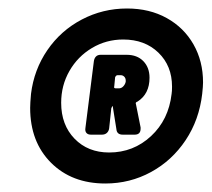

<svg xmlns="http://www.w3.org/2000/svg" viewBox="-20 -728 498 452"><path d="M458 -534Q458 -525 456 -507Q449 -446 417 -398Q385 -350 335.5 -323Q286 -296 228 -296Q149 -296 100 -345Q51 -394 51 -474Q51 -485 53 -507Q60 -564 91.5 -610Q123 -656 172.5 -682Q222 -708 279 -708Q332 -708 372.5 -685.5Q413 -663 435.5 -623.5Q458 -584 458 -534ZM384 -507Q385 -513 385 -524Q385 -573 353 -604Q321 -635 270 -635Q230 -635 196.5 -615Q163 -595 143.5 -561Q124 -527 124 -486Q124 -434 155.5 -401.5Q187 -369 237 -369Q294 -369 335.5 -407.5Q377 -446 384 -507ZM304 -489Q301 -488 300 -486.5Q299 -485 300 -483L311 -428V-425Q311 -411 297 -411H269Q255 -411 254 -424L246 -474Q246 -478 245 -478Q244 -478 242 -473L237 -426Q236 -419 231.5 -415Q227 -411 220 -411H194Q187 -411 183.5 -415Q180 -419 181 -426L201 -584Q202 -591 206 -595Q210 -599 217 -599H278Q303 -599 317.5 -584Q332 -569 332 -545Q332 -507 304 -489ZM257 -551Q253 -551 251 -546L249 -525Q247 -520 253 -520H260Q266 -520 270.5 -525Q275 -530 276 -536V-538Q276 -544 272.5 -547.5Q269 -551 264 -551Z"/></svg>

Font: Barlow Semi Condensed Black
Style: Italic
Weight: 900
Width: 4
Italic angle: -7°
Designer: Jeremy Tribby
Foundry: Tribby Type
Version: Version 1.408